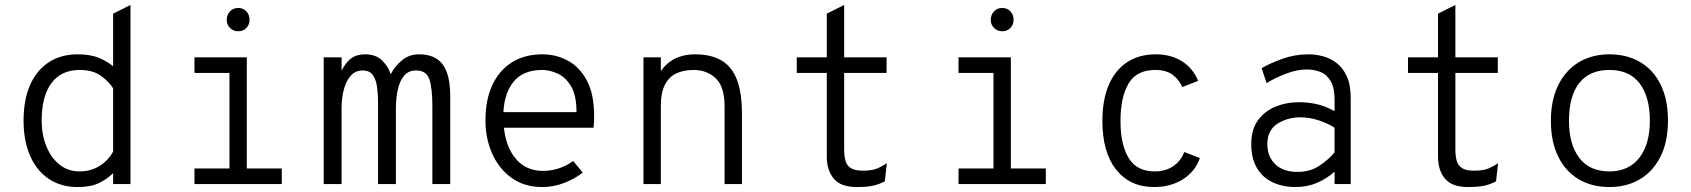

<svg xmlns="http://www.w3.org/2000/svg" viewBox="-20 -742 6816 774"><path d="M293 12Q225.5 12 176.5 -21Q127.5 -54 101.2 -114.2Q75 -174.5 75 -256Q75 -340 101.5 -399.8Q128 -459.5 177 -491.2Q226 -523 293 -523Q345.5 -523 379.2 -508.5Q413 -494 436 -475V-687L506 -722V0H436V-44Q413 -21 379.8 -4.5Q346.5 12 293 12ZM301 -51Q344.5 -51 379.8 -72Q415 -93 436 -131V-386Q420.5 -411.5 387.8 -435.8Q355 -460 301 -460Q227 -460 187.5 -407.2Q148 -354.5 148 -256Q148 -199 166.8 -152.5Q185.5 -106 219.8 -78.5Q254 -51 301 -51Z M905 -20V-511H975V-20ZM764 0V-63H1116V0ZM764 -448V-511H940V-448ZM940 -616Q920.5 -616 907.2 -629.2Q894 -642.5 894 -662Q894 -682.5 907.2 -696.2Q920.5 -710 940 -710Q960.5 -710 973.2 -696.2Q986 -682.5 986 -662Q986 -642.5 973.2 -629.2Q960.5 -616 940 -616Z M1285 0V-511H1357V-427L1347 -434Q1363 -477 1387.5 -500Q1412 -523 1451 -523Q1496 -523 1521 -497.8Q1546 -472.5 1555 -443Q1572.5 -476 1601 -499.5Q1629.5 -523 1670 -523Q1734.5 -523 1764.8 -482Q1795 -441 1795 -354V0H1723V-313Q1723 -386 1711 -422Q1699 -458 1657 -458Q1627 -458 1609.2 -437Q1591.5 -416 1583.8 -381.5Q1576 -347 1576 -306V0H1504V-326Q1504 -359.5 1500.2 -389.8Q1496.5 -420 1483.2 -439Q1470 -458 1442 -458Q1413 -458 1394.2 -437Q1375.5 -416 1366.2 -381.5Q1357 -347 1357 -306V0Z M2166 12Q2093.5 12 2042.2 -25Q1991 -62 1964 -123Q1937 -184 1937 -256Q1937 -341 1965.5 -400.8Q1994 -460.5 2045.5 -491.8Q2097 -523 2166 -523Q2222.5 -523 2270 -497Q2317.5 -471 2346.2 -416.5Q2375 -362 2375 -276Q2375 -268 2374.8 -255.8Q2374.5 -243.5 2373 -227H1993V-290H2304Q2304 -358.5 2281.5 -395.2Q2259 -432 2226.8 -446Q2194.5 -460 2166 -460Q2086 -460 2047.5 -409Q2009 -358 2009 -273Q2009 -170.5 2051.5 -111.8Q2094 -53 2169 -53Q2198.5 -53 2229.5 -62.2Q2260.5 -71.5 2291 -93L2329 -46Q2297.5 -21.5 2255 -4.8Q2212.5 12 2166 12Z M2574 0V-511H2644V-424L2632 -436Q2648 -465.5 2670 -484.8Q2692 -504 2720 -513.5Q2748 -523 2782 -523Q2846.5 -523 2888.5 -498.2Q2930.5 -473.5 2950.8 -420.5Q2971 -367.5 2971 -283V0H2901V-312Q2901 -393 2865.2 -426.5Q2829.5 -460 2776 -460Q2737 -460 2707.2 -446.5Q2677.5 -433 2660.8 -401.2Q2644 -369.5 2644 -314V0Z M3434 12Q3369 12 3341 -22Q3313 -56 3313 -110V-448H3192V-511H3313V-687L3383 -722V-511H3554V-448H3383V-140Q3383 -115.5 3387.8 -96Q3392.5 -76.5 3408.5 -65.2Q3424.5 -54 3458 -54Q3498 -54 3519.5 -64.2Q3541 -74.5 3555 -84L3547 -11Q3527.5 -0.5 3503 5.8Q3478.5 12 3434 12Z M3985 -20V-511H4055V-20ZM3844 0V-63H4196V0ZM3844 -448V-511H4020V-448ZM4020 -616Q4000.5 -616 3987.2 -629.2Q3974 -642.5 3974 -662Q3974 -682.5 3987.2 -696.2Q4000.5 -710 4020 -710Q4040.5 -710 4053.2 -696.2Q4066 -682.5 4066 -662Q4066 -642.5 4053.2 -629.2Q4040.5 -616 4020 -616Z M4632 12Q4535.5 12 4479.8 -57.8Q4424 -127.5 4424 -255Q4424 -339 4449.5 -399Q4475 -459 4523.2 -491Q4571.5 -523 4640 -523Q4699.5 -523 4744 -495.5Q4788.5 -468 4810 -416L4746 -391Q4733.5 -420.5 4707.5 -440.2Q4681.5 -460 4637 -460Q4561.5 -460 4529.2 -404.8Q4497 -349.5 4497 -255Q4497 -158.5 4530 -104.8Q4563 -51 4635 -51Q4678.5 -51 4709.5 -72Q4740.5 -93 4754 -129L4817 -105Q4798.5 -51 4749 -19.5Q4699.5 12 4632 12Z M5204 12Q5150.5 12 5110 -7.2Q5069.5 -26.5 5046.8 -65Q5024 -103.5 5024 -161Q5024 -220 5051.2 -257.2Q5078.5 -294.5 5122.2 -312.2Q5166 -330 5216 -330Q5253 -330 5287.8 -322.2Q5322.5 -314.5 5360 -294V-337Q5360 -388.5 5344 -415.5Q5328 -442.5 5302.2 -452.2Q5276.5 -462 5248 -462Q5207.5 -462 5162.2 -444.2Q5117 -426.5 5086 -407L5066 -467Q5098.5 -486.5 5149 -504.8Q5199.5 -523 5255 -523Q5282.5 -523 5312 -515.5Q5341.5 -508 5367.2 -488.8Q5393 -469.5 5409 -435Q5425 -400.5 5425 -346V0H5360V-50Q5329.5 -22.5 5289.8 -5.2Q5250 12 5204 12ZM5211 -49Q5262 -49 5299.5 -74.2Q5337 -99.5 5360 -128V-227Q5335.5 -243.5 5298 -256.2Q5260.5 -269 5223 -269Q5169 -269 5129 -242.8Q5089 -216.5 5089 -161Q5089 -111 5120.8 -80Q5152.5 -49 5211 -49Z M5898 12Q5833 12 5805 -22Q5777 -56 5777 -110V-448H5656V-511H5777V-687L5847 -722V-511H6018V-448H5847V-140Q5847 -115.5 5851.8 -96Q5856.5 -76.5 5872.5 -65.2Q5888.5 -54 5922 -54Q5962 -54 5983.5 -64.2Q6005 -74.5 6019 -84L6011 -11Q5991.5 -0.5 5967 5.8Q5942.5 12 5898 12Z M6468 12Q6397.5 12 6344.5 -19.2Q6291.5 -50.5 6261.8 -110.2Q6232 -170 6232 -255Q6232 -339 6261.8 -399Q6291.5 -459 6344.5 -491Q6397.5 -523 6468 -523Q6538.5 -523 6591.8 -491.8Q6645 -460.5 6674.5 -400.8Q6704 -341 6704 -256Q6704 -172 6674.5 -112Q6645 -52 6591.8 -20Q6538.5 12 6468 12ZM6468 -51Q6545.5 -51 6588.2 -105.5Q6631 -160 6631 -256Q6631 -351.5 6589.8 -405.8Q6548.5 -460 6468 -460Q6388 -460 6346.5 -407.5Q6305 -355 6305 -255Q6305 -160 6346.5 -105.5Q6388 -51 6468 -51Z"/></svg>

Font: Overpass Mono Light Light
Style: Regular
Weight: 300
Monospace: yes
Version: Version 4.000